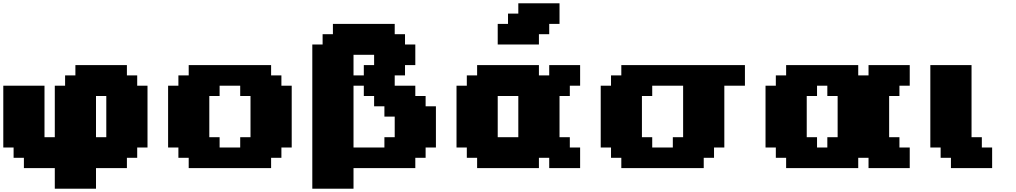

<svg xmlns="http://www.w3.org/2000/svg" viewBox="-20 -1020 6165 1165"><path d="M312.5 125H562.5V0H750V-62.5H812.5V-125H875V-500H812.5V-562.5H750V-625H437.5V-562.5H375V-500H312.5V-187.5H250V-500H0V-125H62.5V-62.5H125V0H312.5ZM625 -187.5H562.5V-437.5H625Z M1125 0H1625V-62.5H1687.5V-125H1750V-500H1687.5V-562.5H1625V-625H1125V-562.5H1062.5V-500H1000V-125H1062.5V-62.5H1125ZM1437.5 -125H1312.5V-187.5H1250V-437.5H1312.5V-500H1437.5V-437.5H1500V-187.5H1437.5Z M1875 125H2125V0H2500V-62.5H2562.5V-125H2625V-375H2562.5V-437.5H2500V-500H2375V-562.5H2437.5V-625H2500V-750H2437.5V-812.5H2375V-875H2000V-812.5H1937.5V-750H1875ZM2312.5 -125H2125V-500H2187.5V-437.5H2250V-375H2312.5V-312.5H2375V-187.5H2312.5ZM2187.5 -562.5H2125V-687.5H2250V-625H2187.5Z M3312.5 0H3500V-125H3437.5V-187.5H3375V-437.5H3437.5V-500H3500V-625H3312.5V-562.5H3250V-625H2875V-562.5H2812.5V-500H2750V-125H2812.5V-62.5H2875V0H3250V-62.5H3312.5ZM3125 -187.5H3000V-437.5H3125ZM3000 -750H3250V-812.5H3312.5V-875H3375V-1000H3125V-937.5H3062.5V-875H3000Z M3750 0H4250V-62.5H4312.5V-125H4375V-500H4500V-625H3750V-562.5H3687.5V-500H3625V-125H3687.5V-62.5H3750ZM4062.5 -125H3937.5V-187.5H3875V-437.5H3937.5V-500H4125V-187.5H4062.5Z M5250 0H5500V-125H5437.5V-187.5H5375V-437.5H5437.5V-500H5500V-625H5250V-562.5H5187.5V-625H4750V-562.5H4687.5V-500H4625V-125H4687.5V-62.5H4750V0H5187.5V-62.5H5250ZM5000 -125H4937.5V-187.5H4875V-437.5H4937.5V-500H5000V-437.5H5062.5V-187.5H5000Z M5750 0H6000V-125H5937.5V-187.5H5875V-625H5625V-125H5687.5V-62.5H5750Z"/></svg>

Font: Faithful 32x
Style: Bold
Weight: 400
Foundry: Faithful Resource Pack
Version: Version 1.0; January 27, 2023